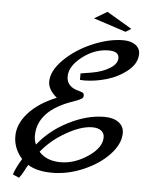

<svg xmlns="http://www.w3.org/2000/svg" viewBox="-60 -829 809 1007"><g transform="rotate(5 344.5 -325.5)"><path d="M649 -574Q649 -524 601.5 -485Q554 -446 492.5 -428Q431 -410 374 -410Q359 -410 352 -411V-445Q354 -445 410 -454.5Q466 -464 504.5 -488Q543 -512 543 -542Q543 -578 489 -578Q416 -578 351 -528Q286 -478 286 -423Q286 -368 354 -352Q369 -348 374 -344Q379 -340 379 -330Q379 -320 369.5 -313.5Q360 -307 326 -295Q142 -232 142 -99Q142 -72 152 -53Q213 -131 310 -180Q407 -229 497 -229Q544 -229 572 -208.5Q600 -188 600 -152Q600 -96 548 -40Q496 16 413.5 51.5Q331 87 249.5 87Q168 87 121 57Q120 58 112 72Q92 112 78 128L45 114Q52 86 86 29Q40 -23 40 -87.5Q40 -152 92.5 -210.5Q145 -269 239 -307Q192 -346 192 -388Q192 -445 252 -504.5Q312 -564 398.5 -601Q485 -638 561 -638Q601 -638 625 -620.5Q649 -603 649 -574ZM439 -169Q380 -169 301.5 -124Q223 -79 174 -17Q214 28 287.5 28Q361 28 431.5 -19.5Q502 -67 502 -122Q502 -144 485 -156.5Q468 -169 439 -169ZM568 -683 397 -739 465 -779 597 -701Z"/></g></svg>

Font: Marck Script
Style: Regular
Weight: 400
Designer: Denis Masharov, Marck Fogel
Foundry: Denis Masharov
Version: Version 1.002